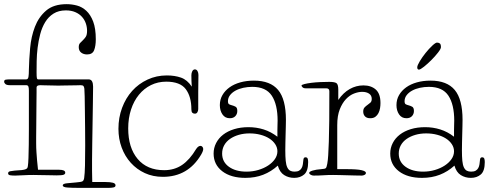

<svg xmlns="http://www.w3.org/2000/svg" viewBox="-21 -845 2353 924"><path d="M427 -428Q427 -393 426 -346.5Q425 -300 424.5 -252Q424 -204 423 -158Q422 -112 422 -77Q422 -66 422 -52Q422 -38 422 -23Q422 -8 422.5 6.5Q423 21 423 31H487Q510 31 522.5 34.5Q535 38 535 47Q535 55 525 57Q515 59 505 59H350Q326 59 303.5 57.5Q281 56 281 47Q281 39 301.5 37Q322 35 345 33Q370 31 376 27.5Q382 24 384 12Q387 -8 388 -48Q389 -88 389 -145Q389 -185 388.5 -230Q388 -275 387.5 -314Q387 -353 386.5 -381.5Q386 -410 385 -418Q384 -426 381 -430.5Q378 -435 367 -435Q364 -435 349.5 -434.5Q335 -434 317.5 -434Q300 -434 283.5 -433.5Q267 -433 259 -433Q251 -433 238 -433.5Q225 -434 212.5 -434Q200 -434 189 -434.5Q178 -435 173 -435Q155 -435 155 -424Q155 -420 155 -401Q155 -382 154.5 -354.5Q154 -327 154 -295Q154 -263 153.5 -234.5Q153 -206 153 -184Q153 -162 153 -155Q153 -133 154.5 -111.5Q156 -90 157.5 -72Q159 -54 160.5 -42.5Q162 -31 162 -28H264Q293 -28 293 -14Q293 -7 285 -4Q277 -1 251 -1Q242 -1 228 -1.5Q214 -2 198.5 -2Q183 -2 167.5 -2.5Q152 -3 141 -3Q114 -3 88.5 -1.5Q63 0 52 0Q38 0 28 -1.5Q18 -3 18 -11Q18 -19 28.5 -21Q39 -23 50 -24Q71 -25 83.5 -26.5Q96 -28 102 -30.5Q108 -33 110 -36Q112 -39 113 -45Q115 -57 116 -85Q117 -113 117.5 -149Q118 -185 118 -224.5Q118 -264 118 -300V-409Q118 -423 115.5 -429Q113 -435 105 -435H28Q11 -435 5 -440.5Q-1 -446 -1 -452Q-1 -460 6 -461.5Q13 -463 31 -463H105Q114 -463 116 -475Q118 -487 118 -509Q119 -558 124 -613.5Q129 -669 147 -716Q165 -763 201 -794Q237 -825 300 -825Q324 -825 349 -818.5Q374 -812 394.5 -793Q415 -774 427.5 -741Q440 -708 440 -656Q440 -624 432 -603.5Q424 -583 398 -583Q381 -583 369.5 -592Q358 -601 358 -618Q358 -631 364 -637.5Q370 -644 377.5 -651Q385 -658 391.5 -667.5Q398 -677 398 -697Q398 -715 392 -732.5Q386 -750 373.5 -764Q361 -778 341.5 -786.5Q322 -795 296 -795Q261 -795 236.5 -779.5Q212 -764 196.5 -738.5Q181 -713 172.5 -680.5Q164 -648 160 -615Q156 -582 155.5 -551.5Q155 -521 155 -498Q155 -475 156.5 -469Q158 -463 163 -463H405Q417 -463 422 -453.5Q427 -444 427 -428Z M902 -428Q901 -439 900.5 -454Q900 -469 900 -483Q900 -494 904.5 -502.5Q909 -511 917 -511Q925 -511 929.5 -503Q934 -495 934 -484Q934 -470 933.5 -447.5Q933 -425 933 -401Q933 -377 933 -355Q933 -333 933 -320Q933 -312 929 -305Q925 -298 917 -298Q909 -298 904.5 -302.5Q900 -307 900 -319Q900 -380 873 -416Q846 -452 779 -452Q739 -452 705.5 -435.5Q672 -419 647.5 -389Q623 -359 609.5 -317.5Q596 -276 596 -227Q596 -134 641.5 -80Q687 -26 769 -26Q818 -26 855 -51Q892 -76 923 -128Q933 -143 944 -143Q949 -143 953 -138.5Q957 -134 957 -128Q957 -118 947 -101Q884 6 763 6Q715 6 676 -12Q637 -30 608.5 -61.5Q580 -93 564.5 -135Q549 -177 549 -225Q549 -279 566.5 -326Q584 -373 615 -407.5Q646 -442 689 -462Q732 -482 782 -482Q820 -482 850 -471.5Q880 -461 902 -428Z M1314 -219Q1314 -232 1314.5 -244.5Q1315 -257 1315 -264Q1315 -342 1287 -384.5Q1259 -427 1193 -427Q1171 -427 1150 -422.5Q1129 -418 1112.5 -409Q1096 -400 1086 -387Q1076 -374 1076 -358Q1076 -346 1082 -343Q1088 -340 1096 -338Q1104 -336 1112.5 -331.5Q1121 -327 1121 -311Q1121 -296 1111.5 -286Q1102 -276 1085 -276Q1062 -276 1049.5 -294.5Q1037 -313 1037 -339Q1037 -366 1049.5 -387.5Q1062 -409 1083.5 -424.5Q1105 -440 1135 -448.5Q1165 -457 1201 -457Q1280 -457 1317.5 -412Q1355 -367 1355 -268Q1355 -256 1354.5 -237.5Q1354 -219 1353.5 -199Q1353 -179 1352.5 -158.5Q1352 -138 1352 -122Q1352 -91 1354 -71Q1356 -51 1361.5 -39.5Q1367 -28 1375.5 -23.5Q1384 -19 1396 -19Q1410 -19 1418 -23.5Q1426 -28 1430.5 -36Q1435 -44 1436.5 -54.5Q1438 -65 1439 -76Q1440 -88 1449 -88Q1457 -88 1459.5 -82Q1462 -76 1462 -65Q1462 -22 1443 -5.5Q1424 11 1395 11Q1368 11 1346.5 -2.5Q1325 -16 1316 -48Q1284 -19 1245.5 -4Q1207 11 1160 11Q1090 11 1048.5 -21Q1007 -53 1007 -106Q1007 -133 1019 -156.5Q1031 -180 1053 -197Q1075 -214 1106 -223.5Q1137 -233 1175 -233Q1213 -233 1248 -222Q1283 -211 1314 -187ZM1048 -106Q1048 -66 1080.5 -42.5Q1113 -19 1165 -19Q1195 -19 1222 -27Q1249 -35 1269.5 -48.5Q1290 -62 1302 -79.5Q1314 -97 1314 -117Q1314 -135 1303.5 -151Q1293 -167 1275 -178.5Q1257 -190 1232.5 -196.5Q1208 -203 1180 -203Q1152 -203 1128 -196Q1104 -189 1086 -176.5Q1068 -164 1058 -146Q1048 -128 1048 -106Z M1810 -349Q1810 -337 1808 -324.5Q1806 -312 1800.5 -301Q1795 -290 1785.5 -283Q1776 -276 1761 -276Q1744 -276 1735.5 -285Q1727 -294 1727 -308Q1727 -321 1733.5 -328Q1740 -335 1747.5 -340Q1755 -345 1761.5 -351Q1768 -357 1768 -369Q1768 -386 1755 -394.5Q1742 -403 1722 -403Q1704 -403 1683 -395Q1662 -387 1644 -368Q1626 -349 1614 -318.5Q1602 -288 1602 -243V-31H1646Q1698 -31 1719 -26Q1740 -21 1740 -13Q1740 -7 1733.5 -3.5Q1727 0 1720 0Q1706 0 1687.5 -0.5Q1669 -1 1650 -1.5Q1631 -2 1613 -2.5Q1595 -3 1582 -3Q1556 -3 1535 -1.5Q1514 0 1489 0Q1481 0 1474 -4Q1467 -8 1467 -13Q1467 -19 1483 -24Q1499 -29 1525 -31Q1543 -32 1547 -36Q1551 -40 1554 -57Q1557 -73 1558.5 -98Q1560 -123 1561.5 -163.5Q1563 -204 1563.5 -263Q1564 -322 1564 -406Q1564 -420 1549 -420H1450Q1440 -420 1435 -425Q1430 -430 1430 -433Q1430 -437 1444 -440.5Q1458 -444 1478 -446.5Q1498 -449 1521.5 -450Q1545 -451 1563 -451Q1589 -451 1598 -445Q1607 -439 1607 -413V-364Q1631 -399 1662 -416.5Q1693 -434 1728 -434Q1765 -434 1787.5 -414Q1810 -394 1810 -349Z M2164 -219Q2164 -232 2164.5 -244.5Q2165 -257 2165 -264Q2165 -342 2137 -384.5Q2109 -427 2043 -427Q2021 -427 2000 -422.5Q1979 -418 1962.5 -409Q1946 -400 1936 -387Q1926 -374 1926 -358Q1926 -346 1932 -343Q1938 -340 1946 -338Q1954 -336 1962.5 -331.5Q1971 -327 1971 -311Q1971 -296 1961.5 -286Q1952 -276 1935 -276Q1912 -276 1899.5 -294.5Q1887 -313 1887 -339Q1887 -366 1899.5 -387.5Q1912 -409 1933.5 -424.5Q1955 -440 1985 -448.5Q2015 -457 2051 -457Q2130 -457 2167.5 -412Q2205 -367 2205 -268Q2205 -256 2204.5 -237.5Q2204 -219 2203.5 -199Q2203 -179 2202.5 -158.5Q2202 -138 2202 -122Q2202 -91 2204 -71Q2206 -51 2211.5 -39.5Q2217 -28 2225.5 -23.5Q2234 -19 2246 -19Q2260 -19 2268 -23.5Q2276 -28 2280.5 -36Q2285 -44 2286.5 -54.5Q2288 -65 2289 -76Q2290 -88 2299 -88Q2307 -88 2309.5 -82Q2312 -76 2312 -65Q2312 -22 2293 -5.5Q2274 11 2245 11Q2218 11 2196.5 -2.5Q2175 -16 2166 -48Q2134 -19 2095.5 -4Q2057 11 2010 11Q1940 11 1898.5 -21Q1857 -53 1857 -106Q1857 -133 1869 -156.5Q1881 -180 1903 -197Q1925 -214 1956 -223.5Q1987 -233 2025 -233Q2063 -233 2098 -222Q2133 -211 2164 -187ZM1898 -106Q1898 -66 1930.5 -42.5Q1963 -19 2015 -19Q2045 -19 2072 -27Q2099 -35 2119.5 -48.5Q2140 -62 2152 -79.5Q2164 -97 2164 -117Q2164 -135 2153.5 -151Q2143 -167 2125 -178.5Q2107 -190 2082.5 -196.5Q2058 -203 2030 -203Q2002 -203 1978 -196Q1954 -189 1936 -176.5Q1918 -164 1908 -146Q1898 -128 1898 -106ZM2101 -618Q2101 -610 2087 -592Q2073 -574 2055 -556Q2037 -538 2019.5 -524Q2002 -510 1995 -510Q1987 -510 1987 -521Q1987 -530 1999 -550Q2011 -570 2027 -590Q2043 -610 2059 -625Q2075 -640 2082 -640Q2090 -640 2095.5 -636Q2101 -632 2101 -618Z"/></svg>

Font: Life Savers
Style: Regular
Weight: 400
Designer: Pablo Impallari, Rodrigo Fuenzalida, Brenda Gallo
Foundry: Pablo Impallari, Rodrigo Fuenzalida, Brenda Gallo
Version: Version 3.001; ttfautohint (v0.95) -l 8 -r 50 -G 200 -x 14 -